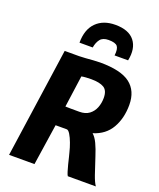

<svg xmlns="http://www.w3.org/2000/svg" viewBox="-179 -1122 1015 1229"><g transform="rotate(20 328.0 -507.5)"><path d="M35 0 142 -747H240Q257 -747 282.5 -749Q308 -751 334.5 -753Q361 -755 381 -755Q523 -755 586 -706.8Q649 -658.5 649 -563Q649 -472.5 610.5 -405.2Q572 -338 490 -313Q510.5 -295 526.8 -260.8Q543 -226.5 558 -179Q580.5 -109.5 595.5 -66Q610.5 -22.5 626 0H435Q430 -7 423.8 -27.2Q417.5 -47.5 411.2 -72.2Q405 -97 400 -118.2Q395 -139.5 392 -149Q385.5 -176.5 374.2 -207Q363 -237.5 350 -258.8Q337 -280 326 -280H250L208 0ZM363 -413Q404 -413 429.8 -432.2Q455.5 -451.5 467.8 -482.5Q480 -513.5 480 -549Q480 -600 450.8 -617.5Q421.5 -635 365 -635Q348 -635 328.8 -633.8Q309.5 -632.5 298 -630L268 -414Q281 -413.5 304.8 -413.2Q328.5 -413 363 -413ZM391 -1015Q482.5 -1015 522 -964.8Q561.5 -914.5 544 -829H452Q457.5 -874 443.5 -891.5Q429.5 -909 383 -909Q344 -909 326.5 -887Q309 -865 303 -829H213Q213 -919 260.8 -967Q308.5 -1015 391 -1015Z"/></g></svg>

Font: Merriweather Sans ExtraBold
Style: Italic
Weight: 800
Italic angle: -7.5°
Designer: Eben Sorkin
Foundry: Eben Sorkin
Version: Version 2.001; ttfautohint (v1.8.3)